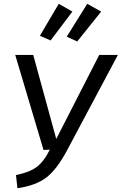

<svg xmlns="http://www.w3.org/2000/svg" viewBox="-20 -978 640 1010"><path d="M600.1 -689 331.1 -184.1Q277.8 -85 222.9 -43.5Q168 -2 71.8 12.2L64 -57.1Q134.8 -71.3 172.9 -99.6Q210.9 -127.9 242.2 -190.9L209 -189L60.1 -689H154.8L275.9 -247.1L502 -689ZM512.2 -917 386.2 -759.8 331.1 -785.2 439 -958ZM360.8 -917 246.1 -765.1 189.9 -790 289.1 -958Z"/></svg>

Font: FiraSans-Italic
Style: Italic
Weight: 400
Italic angle: -8°
Designer: Carrois Corporate & Edenspiekermann AG
Foundry: Carrois Corporate GbR & Edenspiekermann AG
Version: Version 3.106;PS 003.106;hotconv 1.0.70;makeotf.lib2.5.58329